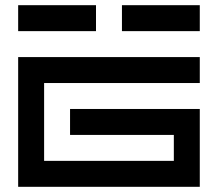

<svg xmlns="http://www.w3.org/2000/svg" viewBox="-20 -720 840 740"><path d="M50 -700V-600H350V-700ZM450 -600H750V-700H450ZM50 -500V0H750V-300H250V-200H650V-100H150V-400H750V-500Z"/></svg>

Font: Mourier
Style: Regular
Weight: 400
Designer: Eric Mourier
Foundry: Velvetyne Type Foundry
Version: Version 2.000;hotconv 1.0.109;makeotfexe 2.5.65596